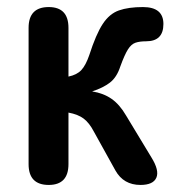

<svg xmlns="http://www.w3.org/2000/svg" viewBox="-20 -524 537 544"><path d="M118 0Q61 0 61 -59V-445Q61 -504 118 -504Q174 -504 174 -445V-307Q198 -312 210.5 -325.5Q223 -339 233 -368Q252 -427 271 -456Q290 -485 317 -494.5Q344 -504 385 -504Q443 -504 443 -456Q443 -407 394 -407Q376 -407 364 -403Q352 -399 342.5 -384Q333 -369 321 -336Q311 -305 291.5 -290Q272 -275 241 -265Q273 -260 296 -244Q319 -228 337 -197L409 -78Q432 -41 423 -20.5Q414 0 378 0Q330 0 307 -41L246 -151Q233 -176 217 -188Q201 -200 174 -205V-59Q174 0 118 0Z"/></svg>

Font: Zen Maru Gothic
Style: Bold
Weight: 700
Designer: Yoshimichi Ohira
Foundry: Positype
Version: Version 1.001